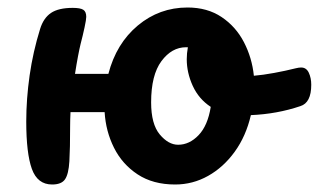

<svg xmlns="http://www.w3.org/2000/svg" viewBox="-20 -487 850 512"><path d="M119 5Q80 5 65 -36.5Q50 -78 50 -163Q50 -223 59 -286Q68 -349 87 -410Q96 -439 116 -452.5Q136 -466 174 -466Q194 -466 202 -461Q210 -456 210 -442Q210 -435 205.5 -414Q201 -393 195 -370Q192 -358 188 -337Q184 -316 180 -290H269Q290 -371 347.5 -419Q405 -467 480 -467Q533 -467 571 -441.5Q609 -416 630.5 -374.5Q652 -333 657 -285Q681 -287 711 -292.5Q741 -298 769 -305Q777 -307 783 -307Q797 -307 803.5 -293Q810 -279 810 -261Q810 -213 781 -204Q719 -183 649 -180Q636 -124 606 -82.5Q576 -41 535 -18Q494 5 447 5Q388 5 347 -22Q306 -49 284 -93Q262 -137 259 -188Q232 -188 209.5 -188Q187 -188 168 -188Q167 -168 167 -151Q167 -91 165 -57Q163 -23 153.5 -9Q144 5 119 5ZM455 -101Q485 -101 509.5 -126.5Q534 -152 542 -202Q510 -223 494 -258Q478 -293 478 -329Q478 -345 481 -361Q480 -361 476 -361Q438 -361 410.5 -324Q383 -287 383 -214Q383 -156 406 -128.5Q429 -101 455 -101Z"/></svg>

Font: Pacifico
Style: Regular
Weight: 400
Designer: Vernon Adams
Foundry: Vernon Adams
Version: Version 3.010; ttfautohint (v1.8.4.7-5d5b)